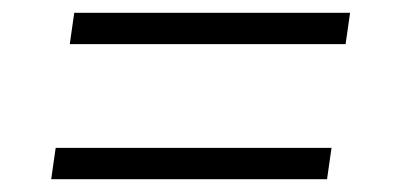

<svg xmlns="http://www.w3.org/2000/svg" viewBox="-20 -442 628 300"><path d="M520 -373H89L96 -422H527ZM491 -162H60L67 -211H498Z"/></svg>

Font: Exo 2.0 Light
Style: Italic
Weight: 300
Italic angle: -8°
Designer: Natanael Gama
Version: Version 1.001;PS 001.001;hotconv 1.0.70;makeotf.lib2.5.58329